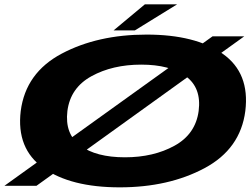

<svg xmlns="http://www.w3.org/2000/svg" viewBox="-47 -838 1130 866"><path d="M-27 0H117.5L1054.5 -674H911.5ZM493 7Q713.5 7 875.5 -79.5Q1037.5 -166 1059.5 -337.5Q1080.5 -509 957.5 -595.5Q834.5 -682 614 -682Q393.5 -682 231.2 -596Q69 -510 46.5 -337.5Q26 -167.5 148.8 -80.2Q271.5 7 493 7ZM516.5 -128.5Q386.5 -128.5 315.5 -181Q244.5 -233.5 257 -337.5Q270.5 -442 365.5 -494.2Q460.5 -546.5 590 -546.5Q719 -546.5 790.8 -494.2Q862.5 -442 849 -337.5Q835 -233 740.2 -180.8Q645.5 -128.5 516.5 -128.5ZM465.5 -701H561.5L752 -818.5H606.5Z"/></svg>

Font: Anybody ExtraExpanded
Style: Bold Italic
Weight: 700
Width: 8
Italic angle: -10°
Version: Version 1.113;gftools[0.9.25]